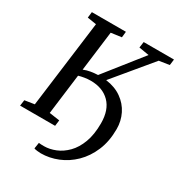

<svg xmlns="http://www.w3.org/2000/svg" viewBox="-215 -883 1134 1221"><g transform="rotate(30 352.0 -273.0)"><path d="M2.5 0 8.5 -43 79.5 -54 161.5 -689.5 95.5 -700 100.5 -743H350.5L346 -700L269.5 -689.5L232.5 -397Q257 -407 282.2 -411.2Q307.5 -415.5 334.5 -416.5L549 -687L475 -699.5L481 -743H703.5L698 -699.5L623 -688L395.5 -414Q463.5 -405 511.2 -371.2Q559 -337.5 584 -287Q609 -236.5 609 -178Q609 -87.5 579.5 -17.8Q550 52 500.8 100Q451.5 148 390.8 172.5Q330 197 267.5 197Q257 197 240.5 195Q224 193 217.5 190L224.5 145.5Q238 147.5 262.5 147.5Q303.5 147.5 346 130.2Q388.5 113 424.5 76.5Q460.5 40 482.5 -18.5Q504.5 -77 504.5 -159.5Q504.5 -257.5 452.8 -309.8Q401 -362 313 -362Q290 -362 267.2 -358.2Q244.5 -354.5 226.5 -349L189 -54L265 -43L259.5 0Z"/></g></svg>

Font: Merriweather
Style: Italic
Weight: 400
Italic angle: -7.8°
Designer: Eben Sorkin
Foundry: Eben Sorkin
Version: Version 2.100